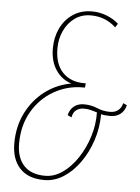

<svg xmlns="http://www.w3.org/2000/svg" viewBox="-52 -751 585 803"><g transform="rotate(5 240.5 -350.0)"><path d="M164 10Q96 10 61 -28Q26 -66 26 -132Q26 -203 54.5 -260Q83 -317 131.5 -354Q180 -391 242 -402Q202 -414 177 -450.5Q152 -487 152 -542Q152 -588 170 -626Q188 -664 222 -687Q256 -710 302 -710Q334 -710 363.5 -698.5Q393 -687 414 -668L404 -652Q360 -693 299 -693Q260 -693 231.5 -672.5Q203 -652 187 -618Q171 -584 171 -543Q171 -478 204.5 -443Q238 -408 295 -408H302L300 -390H291Q226 -390 170 -358Q114 -326 80 -268Q46 -210 46 -133Q46 -74 76.5 -41Q107 -8 166 -8Q204 -8 239 -32.5Q274 -57 301.5 -98.5Q329 -140 344.5 -190Q360 -240 359 -291Q346 -295 333 -298.5Q320 -302 303 -302Q285 -302 271.5 -292Q258 -282 255 -261L238 -269Q244 -294 261 -307Q278 -320 302 -320Q333 -320 358.5 -309Q384 -298 413 -298Q434 -298 447.5 -309Q461 -320 465 -339L481 -332Q476 -309 459 -295Q442 -281 416 -281Q404 -281 394.5 -282Q385 -283 377 -285Q377 -228 359.5 -175Q342 -122 312 -80Q282 -38 244 -14Q206 10 164 10Z"/></g></svg>

Font: Georama SemiCondensed Thin
Style: Italic
Weight: 100
Width: 4
Italic angle: -9°
Designer: Jean-Baptiste Levee
Foundry: Production Type
Version: Version 1.000